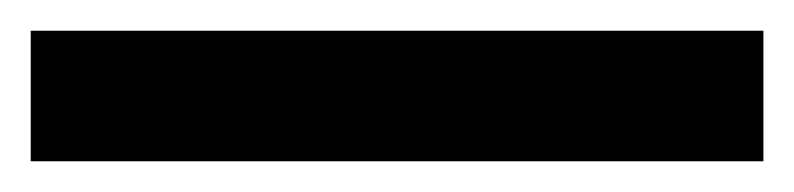

<svg xmlns="http://www.w3.org/2000/svg" viewBox="-23 -865 517 125"><path d="M474 -760V-845H-3V-760Z"/></svg>

Font: Noto Sans Arabic Cond SemBd
Style: Regular
Weight: 600
Width: 3
Designer: Monotype Design Team, Nadine Chahine, Nizar Qandah and Khaled Hosny
Foundry: Monotype Imaging Inc.
Version: Version 2.012